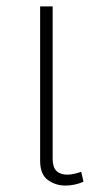

<svg xmlns="http://www.w3.org/2000/svg" viewBox="-20 -568 308 598"><path d="M184 10Q153 10 129 -7.5Q105 -25 105 -67V-548H144V-73Q144 -47 156 -35.5Q168 -24 190 -24Q200 -24 212.5 -27Q225 -30 233 -33L240 -2Q227 4 212 7Q197 10 184 10Z"/></svg>

Font: Noto Sans Thai ExtraLight
Style: Regular
Weight: 200
Designer: Monotype Design Team
Foundry: Monotype Imaging Inc.
Version: Version 2.001; ttfautohint (v1.8.4.7-5d5b)